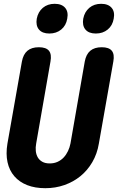

<svg xmlns="http://www.w3.org/2000/svg" viewBox="-20 -978 640 1008"><path d="M95 -655Q102 -693 124 -711.5Q146 -730 184 -730Q222 -730 237 -711.5Q252 -693 245 -655L170 -225Q166 -204 168 -185Q170 -166 178.5 -151.5Q187 -137 202.5 -128.5Q218 -120 241 -120Q264 -120 282.5 -128.5Q301 -137 314.5 -151.5Q328 -166 337 -185Q346 -204 350 -225L425 -655Q432 -693 454 -711.5Q476 -730 514 -730Q552 -730 567 -711.5Q582 -693 575 -655L499 -224Q490 -170 464.5 -126.5Q439 -83 402 -53Q365 -23 318 -6.5Q271 10 218 10Q164 10 123 -6Q82 -22 55.5 -52.5Q29 -83 19.5 -126.5Q10 -170 19 -224ZM483 -802Q446 -802 428.5 -823Q411 -844 417 -880Q424 -916 449 -937Q474 -958 511 -958Q548 -958 566 -937Q584 -916 577 -880Q571 -844 545.5 -823Q520 -802 483 -802ZM239 -802Q202 -802 184.5 -823Q167 -844 173 -880Q180 -916 205 -937Q230 -958 267 -958Q304 -958 322 -937Q340 -916 333 -880Q327 -844 301.5 -823Q276 -802 239 -802Z"/></svg>

Font: Maple Mono ExtraBold
Style: Italic
Weight: 800
Italic angle: -10°
Monospace: yes
Designer: subframe7536
Version: Version 7.200